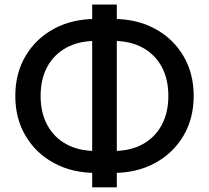

<svg xmlns="http://www.w3.org/2000/svg" viewBox="-20 -780 907 833"><path d="M395 -29.8Q293 -29.8 214.4 -72.5Q135.7 -115.2 91.1 -190.4Q46.4 -265.6 46.4 -363.8Q46.4 -461.9 91.1 -537.4Q135.7 -612.8 214.4 -655.3Q293 -697.8 395 -697.8H471.7Q573.7 -697.8 652.3 -655.3Q731 -612.8 775.6 -537.4Q820.3 -461.9 820.3 -363.8Q820.3 -265.6 775.6 -190.4Q731 -115.2 652.3 -72.5Q573.7 -29.8 471.7 -29.8ZM395 -125H471.7Q545.4 -125 598.9 -154.3Q652.3 -183.6 681.4 -237.3Q710.4 -291 710.4 -363.8Q710.4 -437 681.4 -490.5Q652.3 -543.9 598.9 -573.2Q545.4 -602.5 471.7 -602.5H395Q321.8 -602.5 268.1 -573.2Q214.4 -543.9 185.3 -490.5Q156.2 -437 156.2 -363.8Q156.2 -291 185.3 -237.3Q214.4 -183.6 268.1 -154.3Q321.8 -125 395 -125ZM379.9 32.7V-760.3H486.8V32.7Z"/></svg>

Font: Inter 24pt Medium
Style: Regular
Weight: 500
Designer: Rasmus Andersson
Foundry: rsms
Version: Version 4.001;git-66647c0bb